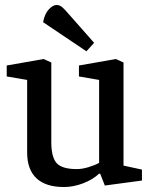

<svg xmlns="http://www.w3.org/2000/svg" viewBox="-20 -741 610 771"><path d="M237 10Q164 10 126.5 -25Q89 -60 89 -129V-420L7 -434V-478L155 -504L186 -490V-170Q186 -110 207.5 -86Q229 -62 289 -62Q309 -62 334.5 -69.5Q360 -77 378 -87V-420L297 -434V-478L445 -504L476 -490V-76L550 -60V-16L401 4L382 -44L377 -43Q353 -20 314 -5Q275 10 237 10ZM327 -535 153 -652Q160 -687 176.5 -704Q193 -721 207 -721Q220 -721 230.5 -711.5Q241 -702 253 -688L358 -569Z"/></svg>

Font: Faustina Light Medium
Style: Regular
Weight: 500
Version: Version 1.200